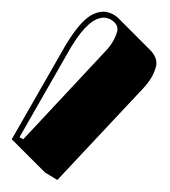

<svg xmlns="http://www.w3.org/2000/svg" viewBox="-21 -119 289 327"><path d="M155.8 -99.1Q169.4 -98.1 179.7 -88.9L236.3 -32.2Q247.1 -20 245.1 -7.3Q240.2 13.7 221.7 32.7L76.7 187.5L55.7 174.8L-1 118.2L91.3 -43Q118.2 -87.4 139.6 -95.7Q147.9 -99.1 155.8 -99.1ZM155.8 -88.9Q130.9 -88.9 102.1 -42Q100.6 -39.6 99.6 -38.1L12.2 114.7L18.6 118.2L157.7 -30.8Q173.8 -47.4 178.7 -65.9Q181.2 -78.1 166.5 -86.4Q160.6 -88.9 155.8 -88.9Z"/></svg>

Font: Linux Biolinum Shadow O
Style: Italic
Weight: 400
Italic angle: -12°
Designer: Philipp H. Poll
Foundry: Philipp H. Poll
Version: Version 0.6.2